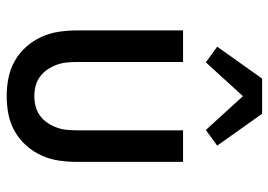

<svg xmlns="http://www.w3.org/2000/svg" viewBox="-138 -676 825 590"><g transform="rotate(90 275.0 -380.5)"><path d="M275 12Q247 12 219 6.5Q191 1 166.5 -13Q142 -27 123 -48.5Q104 -70 92.5 -95.5Q81 -121 77 -149Q73 -177 73 -205V-530H170V-205Q170 -189 171.5 -173Q173 -157 178.5 -142Q184 -127 193 -113.5Q202 -100 215 -90.5Q228 -81 243.5 -77Q259 -73 275 -73Q291 -73 306.5 -77Q322 -81 335 -90.5Q348 -100 357 -113.5Q366 -127 371.5 -142Q377 -157 378.5 -173Q380 -189 380 -205V-530H477V-205Q477 -177 473 -149Q469 -121 457.5 -95.5Q446 -70 427 -48.5Q408 -27 383.5 -13Q359 1 331 6.5Q303 12 275 12ZM171 -600 123 -635 221 -773H329L427 -635L379 -600L275 -714Z"/></g></svg>

Font: Lode Dark Term
Style: Bold
Weight: 700
Monospace: yes
Designer: Belleve Invis
Foundry: Belleve Invis
Version: Version 29.2.0